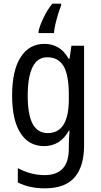

<svg xmlns="http://www.w3.org/2000/svg" viewBox="-20 -786 548 1046"><path d="M222 -547Q264 -547 297 -527.5Q330 -508 354 -466H359L369 -537H438V7Q438 120 386.5 180Q335 240 224 240Q140 240 77 208V130Q148 168 224 168Q287 168 321 133Q355 98 355 22V5Q355 -10 356 -32Q357 -54 359 -74H355Q308 10 220 10Q137 10 91.5 -61Q46 -132 46 -266Q46 -402 92.5 -474.5Q139 -547 222 -547ZM237 -474Q184 -474 157.5 -420.5Q131 -367 131 -265Q131 -161 158 -111Q185 -61 240 -61Q355 -61 355 -245V-269Q355 -377 326.5 -425.5Q298 -474 237 -474ZM313 -755Q305 -737 296.5 -709Q288 -681 281.5 -653Q275 -625 274 -606H190V-616Q197 -648 218.5 -692Q240 -736 265 -766H313Z"/></svg>

Font: Noto Sans Lao Condensed
Style: Regular
Weight: 400
Width: 3
Designer: Monotype Design Team
Foundry: Monotype Imaging Inc.
Version: Version 2.003; ttfautohint (v1.8.4.7-5d5b)